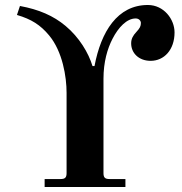

<svg xmlns="http://www.w3.org/2000/svg" viewBox="-20 -750 730 770"><path d="M48 -690C106 -673 142 -650 177 -608C231 -543 247 -442 247 -378V-56C247 -38 241 -32 223 -32H159V0H483V-32H419C401 -32 395 -38 395 -56V-434C395 -502 411 -555 431 -594C455 -641 489 -676 524 -676C538 -676 545 -666 545 -658C545 -645 541 -637 527 -622C513 -607 506 -594 506 -576C506 -537 537 -506 584 -506C638 -506 680 -550 680 -620C680 -673 637 -730 573 -730C451 -730 385 -623 359 -485H351C335 -538 298 -600 243 -646C194 -687 136 -712 60 -726Z"/></svg>

Font: Old Standard
Style: Bold
Weight: 700
Designer: Alexey Kryukov <alexios@thessalonica.org.ru>
Version: Version 2.0.2